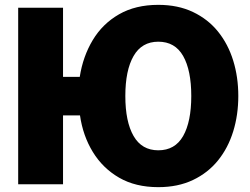

<svg xmlns="http://www.w3.org/2000/svg" viewBox="-20 -760 1033 792"><path d="M55 0V-728H240V-443H309Q322 -527 362.5 -594.5Q403 -662 471 -701Q539 -740 633 -740Q714 -740 776 -710.5Q838 -681 879.5 -629.5Q921 -578 942 -510Q963 -442 963 -364Q963 -286 942 -218Q921 -150 879.5 -98.5Q838 -47 776 -17.5Q714 12 633 12Q539 12 471.5 -27Q404 -66 363 -133Q322 -200 310 -284H240V0ZM633 -140Q702 -140 735.5 -199Q769 -258 769 -364Q769 -470 735.5 -529Q702 -588 633 -588Q565 -588 531 -529Q497 -470 497 -364Q497 -258 531 -199Q565 -140 633 -140Z"/></svg>

Font: Murecho ExtraBold
Style: Regular
Weight: 800
Designer: Neil Summerour
Foundry: Positype
Version: Version 1.010; ttfautohint (v1.8.3)